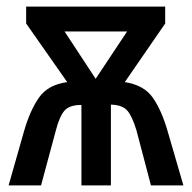

<svg xmlns="http://www.w3.org/2000/svg" viewBox="-20 -560 580 580"><path d="M479 -540V-489L357 -312Q415 -303 441.5 -265Q468 -227 486 -165L534 0H436L392 -167Q379 -210 364 -226.5Q349 -243 315 -244V0H226V-243Q190 -243 175 -226Q160 -209 149 -167L104 0H6L53 -165Q71 -227 98 -265.5Q125 -304 183 -312L59 -489V-540ZM364 -465H175L269 -322Z"/></svg>

Font: Avrile Sans Condensed Medium
Style: Regular
Weight: 500
Width: 3
Designer: Monotype Design Team
Foundry: Monotype Imaging Inc.
Version: Version 2.001;September 10, 2019;FontCreator 11.5.0.2425 64-